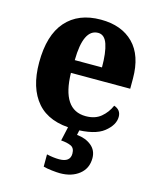

<svg xmlns="http://www.w3.org/2000/svg" viewBox="-117 -632 784 954"><g transform="rotate(15 274.5 -155.0)"><path d="M294 10Q400 10 446.5 -27Q493 -64 493 -106Q493 -142 457 -154Q441 -117 411 -92Q381 -67 333 -67Q211 -67 207 -256H512V-308Q512 -427 451 -488.5Q390 -550 283 -550Q168 -550 104.5 -478Q41 -406 41 -265Q41 -134 103.5 -62Q166 10 294 10ZM209 -322Q211 -483 287 -483Q320 -483 334.5 -440.5Q349 -398 349 -322ZM283 240Q343 240 381.5 209.5Q420 179 420 126Q420 86 390.5 62Q361 38 316 34L325 -9H267L247 81Q278 83 298 92Q318 101 318 130Q318 174 261 174Q232 174 197 166V229Q214 234 241 237Q268 240 283 240Z"/></g></svg>

Font: Noto Serif SemiCondensed Extra
Style: Regular
Weight: 800
Width: 4
Designer: Monotype Design Team
Foundry: Monotype Imaging Inc.
Version: Version 1.002